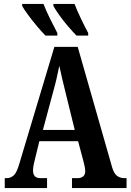

<svg xmlns="http://www.w3.org/2000/svg" viewBox="-20 -951 660 971"><path d="M4 0V-50H13Q34 -50 49.5 -64Q65 -78 78 -124L255 -714H373L547 -105Q556 -74 571.5 -62Q587 -50 611 -50H620V0H344V-50H372Q389 -50 400 -58.5Q411 -67 411 -85Q411 -97 407.5 -112.5Q404 -128 401 -139L375 -237H179L158 -151Q155 -139 151 -121Q147 -103 147 -89Q147 -71 155.5 -60.5Q164 -50 186 -50H218V0ZM197 -294H358L311 -485Q302 -522 294 -555Q286 -588 280 -618Q274 -588 266.5 -555.5Q259 -523 250 -491ZM367 -771Q349 -789 324.5 -817.5Q300 -846 279.5 -875Q259 -904 250 -921V-931H357Q370 -897 389.5 -856.5Q409 -816 426 -784V-771ZM210 -771Q192 -789 168 -817.5Q144 -846 122.5 -875Q101 -904 92 -921V-931H200Q213 -897 233 -856.5Q253 -816 270 -784V-771Z"/></svg>

Font: Noto Serif ExtraCondensed
Style: Bold
Weight: 700
Width: 2
Designer: Monotype Design Team
Foundry: Monotype Imaging Inc.
Version: Version 2.014; ttfautohint (v1.8.4.7-5d5b)